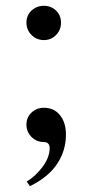

<svg xmlns="http://www.w3.org/2000/svg" viewBox="-20 -479 314 661"><path d="M71 -401Q71 -426 88.5 -442.5Q106 -459 131 -459Q156 -459 173 -442.5Q190 -426 190 -401Q190 -376 173 -358.5Q156 -341 131 -341Q106 -341 88.5 -358.5Q71 -376 71 -401ZM72 146Q102 128 126.5 95.5Q151 63 151 30Q151 21 146 15.5Q141 10 131 10Q106 10 88.5 -7.5Q71 -25 71 -50Q71 -75 88.5 -91.5Q106 -108 131 -108Q166 -108 186.5 -82.5Q207 -57 207 -16Q207 40 176.5 85.5Q146 131 83 162Z"/></svg>

Font: Prata
Style: Regular
Weight: 400
Designer: Ivan Petrov
Foundry: Cyreal
Version: Version 2.000